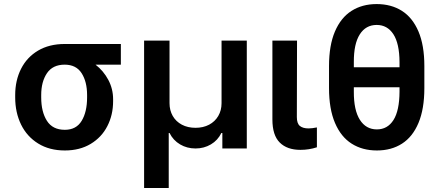

<svg xmlns="http://www.w3.org/2000/svg" viewBox="-20 -730 2166 944"><path d="M297.9 -513.7H574.2V-412.1H449.7Q488.8 -381.8 512.5 -337.4Q536.1 -293 536.1 -242.2V-232.4Q536.1 -165 507.8 -109.9Q479.5 -54.7 425.8 -22.5Q372.1 9.8 298.8 9.8Q223.1 9.8 168 -24.2Q112.8 -58.1 83.7 -117.4Q54.7 -176.8 54.7 -251V-262.7Q54.7 -334.5 83.5 -391.6Q112.3 -448.7 167.2 -481.2Q222.2 -513.7 297.9 -513.7ZM298.8 -91.8Q355 -91.8 381.6 -136Q408.2 -180.2 408.2 -251V-262.7Q408.2 -328.1 381.3 -370.1Q354.5 -412.1 297.9 -412.1Q239.3 -412.1 210.9 -370.1Q182.6 -328.1 182.6 -262.7V-251Q182.6 -180.2 210.7 -136Q238.8 -91.8 298.8 -91.8Z M688.5 -530.3H813.5V-222.7Q813.5 -187.5 829.3 -159.9Q845.2 -132.3 874.3 -116.9Q903.3 -101.6 941.4 -101.6Q979 -101.6 1008.1 -116.9Q1037.1 -132.3 1053.2 -159.9Q1069.3 -187.5 1069.3 -222.7V-530.3H1193.4V0H1073.2V-76.2H1068.4Q1050.8 -40 1016.8 -20Q982.9 0 941.4 0Q899.4 0 865.5 -20Q831.5 -40 813.5 -76.2H809.6V194.3H688.5Z M1440.4 -530.3 1439.5 -154.3Q1439.5 -123 1454.3 -110.8Q1469.2 -98.6 1497.1 -98.6Q1513.7 -98.6 1538.1 -103.5V-5.9Q1500 6.8 1457 6.8Q1391.6 6.8 1355.5 -29.1Q1319.3 -64.9 1319.3 -142.6V-530.3Z M1833 9.8Q1761.7 9.8 1709 -23.7Q1656.2 -57.1 1627 -125.7Q1597.7 -194.3 1597.7 -296.9V-405.3Q1597.7 -506.8 1626.7 -575Q1655.8 -643.1 1708.3 -676.5Q1760.7 -710 1832 -710Q1903.3 -710 1955.8 -676.8Q2008.3 -643.6 2037.4 -575.4Q2066.4 -507.3 2066.4 -405.3V-296.9Q2066.4 -194.3 2037.6 -125.7Q2008.8 -57.1 1956.5 -23.7Q1904.3 9.8 1833 9.8ZM1832 -607.4Q1778.3 -607.4 1748.8 -560.8Q1719.2 -514.2 1719.7 -424.8V-399.4H1944.3V-424.8Q1943.8 -516.1 1914.1 -561.8Q1884.3 -607.4 1832 -607.4ZM1833 -93.8Q1885.3 -93.8 1914.6 -139.9Q1943.8 -186 1944.3 -279.3V-300.8H1719.7V-279.3Q1719.2 -188.5 1749.3 -141.1Q1779.3 -93.8 1833 -93.8Z"/></svg>

Font: WEMIX Pretendard SemiBold
Style: Regular
Weight: 600
Designer: Base glyphs from Inter by Rasmus Andersson; Hangeul glyphs from Noto Sans CJK(Source Han Sans) by Jang Soo-young and Kan
Foundry: Kil Hyung-jin
Version: Version 1.000